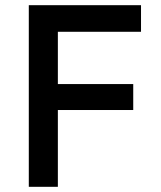

<svg xmlns="http://www.w3.org/2000/svg" viewBox="-20 -720 620 740"><path d="M91 0V-700H523.5V-597.5H203V-396H493.5V-296H203V0Z"/></svg>

Font: Geologica Thin Cursive
Style: Regular
Weight: 400
Version: Version 1.010;gftools[0.9.28]